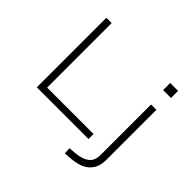

<svg xmlns="http://www.w3.org/2000/svg" viewBox="-204 -944 1376 1376"><g transform="rotate(45 484.0 -256.0)"><path d="M140 0V-705H194V-51H664V0ZM794 -626V-698H874V-626ZM617 193 614 143 673 138Q737 132 771.5 104.5Q806 77 806 21V-492H860V19Q860 58 848 87.5Q836 117 813 138.5Q790 160 756.5 172Q723 184 679 188Z"/></g></svg>

Font: Nunito Sans 7pt Expanded ExtraLight
Style: Regular
Weight: 250
Width: 7
Designer: Vernon Adams
Foundry: Vernon Adams
Version: Version 3.101;gftools[0.9.27]